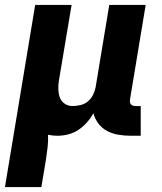

<svg xmlns="http://www.w3.org/2000/svg" viewBox="-35 -540 655 775"><path d="M-15 215 107 -520H254L203 -216Q200 -198 200.5 -180Q201 -162 206.5 -146.5Q212 -131 226 -121.5Q240 -112 258 -112Q274 -112 290.5 -116Q307 -120 320 -131Q333 -142 340.5 -157Q348 -172 351 -188L406 -520H553L490 -140Q489 -134 489.5 -128.5Q490 -123 493.5 -119Q497 -115 502 -113.5Q507 -112 513 -112H533V8H493Q468 8 443.5 4Q419 0 398 -11Q377 -22 362.5 -41Q348 -60 342 -83Q331 -63 315.5 -45.5Q300 -28 281 -15.5Q262 -3 240 2.5Q218 8 197 8Q187 8 178 7Q169 6 159 4Q160 30 157 56Q154 82 150 107L132 215Z"/></svg>

Font: Iosevka Aile Heavy
Style: Italic
Weight: 900
Italic angle: -9°
Designer: Belleve Invis
Foundry: Belleve Invis
Version: Version 31.1.0; ttfautohint (v1.8.4)